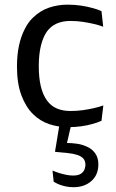

<svg xmlns="http://www.w3.org/2000/svg" viewBox="-20 -529 492 812"><path d="M267.6 8.8Q227.1 8.8 188.5 -3.9Q149.9 -16.6 119.6 -46.4Q88.9 -76.7 70.3 -126.5Q51.8 -176.3 51.8 -247.1Q51.8 -296.9 60.3 -336.2Q68.8 -375.5 84 -404.8Q98.6 -434.6 119.1 -454.1Q150.4 -484.4 187.7 -496.8Q225.1 -509.3 265.1 -509.3Q297.4 -509.3 323.7 -505.1Q350.1 -501 369.1 -495.6Q392.6 -489.7 409.2 -481.9L416.5 -416Q407.2 -419.4 396.7 -422.6Q386.2 -425.8 375 -428.2Q356 -432.6 331.1 -436.5Q306.2 -440.4 278.3 -440.4Q210.9 -440.4 178.7 -396Q162.1 -372.6 153.1 -335.9Q144 -299.3 144 -248.5Q144 -151.4 178.7 -104Q195.8 -80.6 220.7 -70.1Q245.6 -59.6 278.3 -59.6Q306.2 -59.6 331.3 -63.2Q356.4 -66.9 375.5 -71.3Q397.5 -76.2 417 -83L409.2 -18.1Q393.1 -10.7 369.6 -4.4Q351.1 1 325 4.9Q298.8 8.8 267.6 8.8ZM291 262.7Q271.5 262.7 256.1 259Q240.7 255.4 229.5 251Q215.8 245.1 207 239.3L202.1 192.4Q209 195.3 216.3 198Q223.6 200.7 231.4 203.1Q244.1 207 259.3 210.2Q274.4 213.4 288.6 213.4Q312 213.4 323.2 205.1Q334.5 196.8 337.9 186Q341.3 175.3 341.3 168.5Q341.3 151.4 332.3 141.4Q323.2 131.3 306.2 126Q289.6 120.6 265.6 118.2Q241.7 115.7 212.9 113.3Q212.9 108.4 216.3 90.6Q219.7 72.8 222.7 51.3Q226.6 25.9 231.4 -1H281.2L272.9 33.7Q269 48.8 267.1 59.6L263.2 75.7Q280.8 75.7 303.5 78.6Q326.2 81.5 347.7 91.3Q369.1 100.6 382.6 119.4Q396 138.2 396 166Q396 210.4 366.5 236.6Q336.9 262.7 291 262.7Z"/></svg>

Font: Mako
Style: Regular
Weight: 400
Designer: vernon adams
Foundry: vernon adams
Version: Version 1.100; ttfautohint (v1.8.4.7-5d5b);gftools[0.9.33]